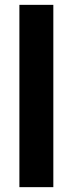

<svg xmlns="http://www.w3.org/2000/svg" viewBox="-20 -621 300 792"><path d="M200 151V-601H60V151Z"/></svg>

Font: OSH Darker Grotesque Black
Style: Regular
Weight: 900
Designer: Gabriel Lam
Foundry: TypeRant
Version: Version 1.000;Glyphs 3.1.1 (3148)